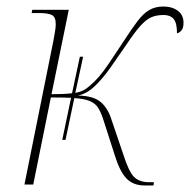

<svg xmlns="http://www.w3.org/2000/svg" viewBox="-20 -566 587 589"><path d="M171 -137 198 -266Q174 -267 136 -267L82 0H55L144 -442Q147 -458 149 -470.5Q151 -483 151 -492Q151 -514 139 -520Q127 -526 99 -526H77L79 -536H191L138 -277Q179 -277 201 -280L225 -392H235L211 -281Q226 -284 235 -288.5Q244 -293 252 -300Q268 -313 282.5 -329.5Q297 -346 314.5 -372Q332 -398 359 -439Q383 -476 401 -500Q419 -524 437.5 -535Q456 -546 481 -546Q508 -546 525.5 -533Q543 -520 543 -496Q543 -480 536.5 -472.5Q530 -465 523 -464Q523 -496 512.5 -508Q502 -520 482 -520Q460 -520 444 -513Q428 -506 410.5 -486.5Q393 -467 367 -428Q343 -393 319.5 -359.5Q296 -326 271 -302Q246 -278 219 -273Q267 -272 289.5 -252.5Q312 -233 323 -196L358 -93Q375 -39 391.5 -23Q408 -7 438 -7H452L451 3H424Q388 3 367.5 -19Q347 -41 332 -90L296 -202Q289 -223 280.5 -236Q272 -249 255.5 -256Q239 -263 208 -265L181 -137Z"/></svg>

Font: Noto Serif Display SemiCondensed Thin
Style: Italic
Weight: 100
Width: 4
Italic angle: -12°
Designer: Monotype Design Team
Foundry: Monotype Imaging Inc.
Version: Version 2.009